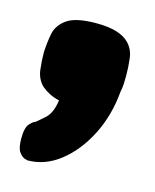

<svg xmlns="http://www.w3.org/2000/svg" viewBox="-65 -738 349 433"><g transform="rotate(15 110.0 -521.5)"><path d="M38 -352Q38 -352 31.5 -354Q25 -356 18.5 -365Q12 -374 12 -396Q12 -422 20.5 -431Q29 -440 34 -441Q36 -443 52 -456.5Q68 -470 72 -501Q59 -504 48.5 -509.5Q38 -515 30 -522Q16 -536 13.5 -557Q11 -578 11 -597Q12 -619 16 -640.5Q20 -662 40.5 -676.5Q61 -691 109 -691Q163 -691 185 -669Q199 -655 201.5 -634.5Q204 -614 204 -594Q204 -584 203.5 -574.5Q203 -565 201 -556Q196 -499 172.5 -453Q149 -407 114 -379.5Q79 -352 38 -352Z"/></g></svg>

Font: Fredoka Light
Style: Bold
Weight: 700
Version: Version 2.001